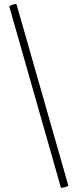

<svg xmlns="http://www.w3.org/2000/svg" viewBox="-20 -752 379 937"><path d="M313 152Q315 156 297 161.5Q279 167 277 163L26 -718Q24 -723 41.5 -729Q59 -735 61 -730Z"/></svg>

Font: Cormorant Garamond Light
Style: Regular
Weight: 300
Designer: Christian Thalmann (Catharsis Fonts)
Version: Version 3.000